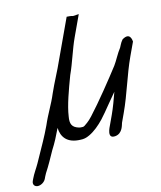

<svg xmlns="http://www.w3.org/2000/svg" viewBox="-106 -557 685 819"><g transform="rotate(-10 236.0 -147.0)"><path d="M26.2 174 29.1 166C30.4 162.5 31.7 159.2 35.2 151.7C50.8 123 64.5 91.5 78.7 59.5C93.7 31.2 105.3 2.4 117.5 -30.2C122.1 8.9 146.1 40.5 206.1 36.5C218.3 36.3 230.4 33.5 244.6 24.9C267.5 11.8 289.9 -10.7 307.6 -33.1C318.1 -46.5 333.4 -68.3 353.6 -98.2L382.8 -140C374.6 -108.5 365.6 -74.5 354.9 -45L340 -4C336.6 5.1 315.5 53.8 353.5 47.3C387.6 41.5 389.7 2.2 392 -4L406.5 -44C434.5 -120.9 449 -201.9 476.3 -277L498.3 -337.3C497 -343.5 491.8 -380.1 456.2 -354C451 -347.2 446.8 -338.6 445.1 -334C443 -328.4 441.4 -324.6 439.6 -320.9C425.8 -300.2 412.3 -266 401.7 -249.3C367.4 -195.4 308.6 -107.4 267 -53.8C258.8 -43.2 251.3 -35.2 245.1 -29.8C233.9 -20.2 229.6 -15.5 223.6 -15.5H223C217.1 -14.9 211.8 -15 208.1 -15.8C178.1 -21.8 169.5 -37.8 172.7 -70.5C175.1 -117 193 -182.6 209.8 -242.5C228.1 -293.2 238.8 -349.7 256.4 -398L290.8 -492.6L264.7 -488.8C262.3 -489.4 256.9 -490.5 252.5 -490.5H238L161.8 -281C154 -259.6 143.1 -235.2 135 -213L122.2 -177.7L122.1 -177.3C109 -135.5 87.6 -96 72.2 -48.8C55.6 -3.1 35.8 38.4 17.4 80L6.7 104C-1.6 122.6 -14.8 143.6 -22.9 166L-25.8 174C-31.1 188.5 -22.8 199.5 -9.1 199.5C4.6 199.5 20.9 188.5 26.2 174Z"/></g></svg>

Font: Take Off
Style: Moose
Weight: 400
Foundry: Cannot Into Space Fonts
Version: Version 0.89